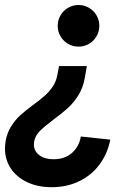

<svg xmlns="http://www.w3.org/2000/svg" viewBox="-43 -551 556 775"><path d="M173.3 -68.4Q137.2 -41.5 118.2 -22.5Q99.1 -3.4 94.7 20.5Q93.8 24.4 93.8 32.2Q93.8 58.6 115.5 75.2Q137.2 91.8 173.3 91.8Q218.3 91.8 247.3 66.4Q276.4 41 283.2 0L402.3 12.7Q391.1 69.3 358.9 112.8Q326.7 156.2 276.9 180.4Q227.1 204.6 165.5 204.6Q109.4 204.6 66.7 184.3Q23.9 164.1 0.5 128.7Q-22.9 93.3 -22.9 48.8Q-22.9 33.7 -20 16.6Q-13.7 -16.6 2.7 -42.2Q19 -67.9 39.3 -86.2Q59.6 -104.5 91.3 -127.9Q120.1 -148.9 137.9 -164.8Q155.8 -180.7 169.7 -201.4Q183.6 -222.2 188.5 -248L195.3 -284.2H307.6L298.8 -234.4Q292 -195.8 272.9 -165.8Q253.9 -135.7 231.2 -115.2Q208.5 -94.7 173.3 -68.4ZM357.9 -446.8Q357.9 -423.8 346.7 -404.5Q335.4 -385.3 316.2 -374Q296.9 -362.8 273.9 -362.8Q251 -362.8 231.7 -374Q212.4 -385.3 201.2 -404.5Q189.9 -423.8 189.9 -446.8Q189.9 -469.7 201.2 -489Q212.4 -508.3 231.7 -519.5Q251 -530.8 273.9 -530.8Q296.9 -530.8 316.2 -519.5Q335.4 -508.3 346.7 -489Q357.9 -469.7 357.9 -446.8Z"/></svg>

Font: Reddit Sans Fudge
Style: Bold
Weight: 700
Italic angle: -11.25°
Designer: Stephen Hutchings
Version: Version 1.013